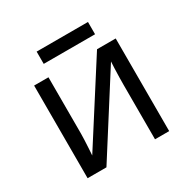

<svg xmlns="http://www.w3.org/2000/svg" viewBox="-153 -820 950 962"><g transform="rotate(-30 321.5 -338.5)"><path d="M168 -209Q168 -197 167 -173Q166 -149 164.5 -125Q163 -101 162 -87L449 -536H557V0H475V-316Q475 -332 475.5 -358Q476 -384 477 -409.5Q478 -435 479 -448L194 0H85V-536H168ZM478 -677V-606H181V-677Z"/></g></svg>

Font: Go Noto Current
Style: Regular
Weight: 400
Designer: Monotype Design Team
Foundry: Monotype Imaging Inc.
Version: Version 2.007; ttfautohint (v1.8) -l 8 -r 50 -G 200 -x 14 -D